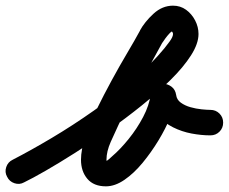

<svg xmlns="http://www.w3.org/2000/svg" viewBox="-52 -604 808 678"><path d="M33 40Q17 49 -1 43Q-19 37 -27 20Q-36 4 -30 -14Q-24 -32 -7 -40Q57 -73 131 -117Q205 -161 279.5 -213.5Q354 -266 418.5 -322Q483 -378 529 -434Q535 -441 547 -457.5Q559 -474 559 -484Q559 -489 553 -496Q553 -497 556.5 -495.5Q560 -494 559 -494Q554 -494 546.5 -486Q539 -478 532 -468.5Q525 -459 522 -454Q522 -454 522 -454Q521 -453 521 -453Q482 -381 441.5 -309Q401 -237 366 -162Q354 -137 339 -103Q324 -69 324 -40Q324 -36 324 -33Q325 -28 320 -32Q315 -36 322 -36Q327 -36 333.5 -42.5Q340 -49 345 -53Q373 -77 402.5 -113.5Q432 -150 453.5 -191Q475 -232 480 -270Q483 -289 496.5 -298.5Q510 -308 525 -308Q540 -308 553.5 -298Q567 -288 570 -269Q572 -252 586.5 -241.5Q601 -231 620.5 -225.5Q640 -220 659.5 -218Q679 -216 691 -216Q691 -216 691 -216Q691 -216 691 -216Q710 -216 723 -203Q736 -190 736 -171Q736 -152 723 -139Q710 -126 691 -126Q659 -126 624.5 -132.5Q590 -139 559 -154.5Q528 -170 507 -195Q486 -220 480 -257Q478 -276 492.5 -285.5Q507 -295 525 -295Q543 -295 557.5 -285Q572 -275 570 -256Q565 -229 549 -189.5Q533 -150 507.5 -108Q482 -66 451.5 -29Q421 8 387.5 31Q354 54 322 54Q279 54 256.5 27.5Q234 1 234 -40Q234 -75 249 -120.5Q264 -166 289 -217Q314 -268 342 -319.5Q370 -371 397 -416.5Q424 -462 443 -497Q443 -497 442 -496Q442 -496 442 -496Q459 -527 490 -555.5Q521 -584 559 -584Q585 -584 605 -569.5Q625 -555 637 -532Q649 -509 649 -484Q649 -450 622.5 -408.5Q596 -367 550.5 -322Q505 -277 448.5 -231.5Q392 -186 331.5 -143.5Q271 -101 213.5 -64.5Q156 -28 109 -1Q62 26 33 40Q33 40 33 40Q33 40 33 40Z"/></svg>

Font: FRB American Cursive Black
Style: Bold Italic
Weight: 900
Italic angle: -25°
Version: Version 2.0;Modular Font Editor K font №1